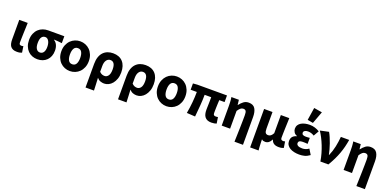

<svg xmlns="http://www.w3.org/2000/svg" viewBox="2 -1887 6417 3159"><g transform="rotate(20 3210.5 -308.0)"><path d="M206 12Q165 12 137.5 0Q110 -12 94 -33.5Q78 -55 71.5 -86Q65 -117 65 -155V-496H213Q212 -452 210 -404.5Q208 -357 206.5 -310.5Q205 -264 204 -222Q203 -180 203 -149Q203 -125 213.5 -116Q224 -107 244 -107Q250 -107 259 -108.5Q268 -110 276 -113L293 -4Q277 3 257.5 7.5Q238 12 206 12Z M564 12Q516 12 473 -4.5Q430 -21 398 -53.5Q366 -86 347.5 -133Q329 -180 329 -242Q329 -306 349.5 -354Q370 -402 403.5 -433.5Q437 -465 480.5 -480.5Q524 -496 571 -496H854V-375Q834 -377 816.5 -379Q799 -381 782.5 -382.5Q766 -384 749.5 -385Q733 -386 714 -386V-382Q751 -361 771 -318.5Q791 -276 791 -219Q791 -165 774 -122.5Q757 -80 727 -50Q697 -20 655.5 -4Q614 12 564 12ZM566 -107Q606 -107 628.5 -140Q651 -173 651 -234Q651 -263 645.5 -289Q640 -315 629 -334.5Q618 -354 602.5 -365.5Q587 -377 566 -377Q526 -377 503 -345.5Q480 -314 480 -242Q480 -177 503 -142Q526 -107 566 -107Z M1132 12Q1085 12 1041.5 -5.5Q998 -23 965 -56Q932 -89 912 -137.5Q892 -186 892 -248Q892 -310 912 -358.5Q932 -407 965 -440Q998 -473 1041.5 -490.5Q1085 -508 1132 -508Q1180 -508 1223.5 -490.5Q1267 -473 1300 -440Q1333 -407 1353 -358.5Q1373 -310 1373 -248Q1373 -186 1353 -137.5Q1333 -89 1300 -56Q1267 -23 1223.5 -5.5Q1180 12 1132 12ZM1132 -107Q1179 -107 1200.5 -145Q1222 -183 1222 -248Q1222 -313 1200.5 -351Q1179 -389 1132 -389Q1086 -389 1064.5 -351Q1043 -313 1043 -248Q1043 -183 1064.5 -145Q1086 -107 1132 -107Z M1470 177V-237Q1470 -307 1488 -358.5Q1506 -410 1538 -443Q1570 -476 1613 -492Q1656 -508 1707 -508Q1816 -508 1877 -442Q1938 -376 1938 -256Q1938 -192 1920.5 -142.5Q1903 -93 1874.5 -58.5Q1846 -24 1809 -6Q1772 12 1733 12Q1701 12 1668 0.5Q1635 -11 1608 -43Q1611 14 1613.5 68Q1616 122 1618 177ZM1698 -108Q1735 -108 1761.5 -142.5Q1788 -177 1788 -254Q1788 -388 1702 -388Q1660 -388 1634 -351Q1608 -314 1608 -251V-148Q1631 -124 1653.5 -116Q1676 -108 1698 -108Z M2039 177V-237Q2039 -307 2057 -358.5Q2075 -410 2107 -443Q2139 -476 2182 -492Q2225 -508 2276 -508Q2385 -508 2446 -442Q2507 -376 2507 -256Q2507 -192 2489.5 -142.5Q2472 -93 2443.5 -58.5Q2415 -24 2378 -6Q2341 12 2302 12Q2270 12 2237 0.5Q2204 -11 2177 -43Q2180 14 2182.5 68Q2185 122 2187 177ZM2267 -108Q2304 -108 2330.5 -142.5Q2357 -177 2357 -254Q2357 -388 2271 -388Q2229 -388 2203 -351Q2177 -314 2177 -251V-148Q2200 -124 2222.5 -116Q2245 -108 2267 -108Z M2823 12Q2776 12 2732.5 -5.5Q2689 -23 2656 -56Q2623 -89 2603 -137.5Q2583 -186 2583 -248Q2583 -310 2603 -358.5Q2623 -407 2656 -440Q2689 -473 2732.5 -490.5Q2776 -508 2823 -508Q2871 -508 2914.5 -490.5Q2958 -473 2991 -440Q3024 -407 3044 -358.5Q3064 -310 3064 -248Q3064 -186 3044 -137.5Q3024 -89 2991 -56Q2958 -23 2914.5 -5.5Q2871 12 2823 12ZM2823 -107Q2870 -107 2891.5 -145Q2913 -183 2913 -248Q2913 -313 2891.5 -351Q2870 -389 2823 -389Q2777 -389 2755.5 -351Q2734 -313 2734 -248Q2734 -183 2755.5 -145Q2777 -107 2823 -107Z M3612 12Q3570 12 3542 0Q3514 -12 3496.5 -34.5Q3479 -57 3471.5 -88Q3464 -119 3464 -158Q3464 -169 3464.5 -193.5Q3465 -218 3466 -249Q3467 -280 3467.5 -314.5Q3468 -349 3468 -380H3353Q3353 -291 3345 -190.5Q3337 -90 3327 9L3180 0Q3198 -100 3207 -198.5Q3216 -297 3216 -380H3108V-490L3182 -496H3702V-380H3609Q3607 -347 3605.5 -310.5Q3604 -274 3603 -242Q3602 -210 3602 -185.5Q3602 -161 3602 -152Q3602 -126 3613.5 -116.5Q3625 -107 3647 -107Q3654 -107 3663.5 -108Q3673 -109 3684 -111L3701 -3Q3687 3 3663.5 7.5Q3640 12 3612 12Z M4078 177Q4080 119 4082 54.5Q4084 -10 4085.5 -72Q4087 -134 4088 -190Q4089 -246 4089 -289Q4089 -343 4076 -363Q4063 -383 4030 -383Q4004 -383 3982.5 -365Q3961 -347 3937 -311V0H3790V-344Q3790 -373 3788 -414Q3786 -455 3779 -496H3910L3920 -410H3924Q3956 -452 3993 -480Q4030 -508 4082 -508Q4161 -508 4194 -454.5Q4227 -401 4227 -308V177Z M4352 177V-496H4499V-207Q4499 -154 4513.5 -133.5Q4528 -113 4560 -113Q4585 -113 4605 -127.5Q4625 -142 4645 -178V-496H4793Q4792 -452 4790 -404.5Q4788 -357 4786.5 -310.5Q4785 -264 4784 -222Q4783 -180 4783 -149Q4783 -125 4795 -116Q4807 -107 4827 -107Q4842 -107 4859 -113L4876 -4Q4860 3 4840.5 7.5Q4821 12 4789 12Q4685 12 4661 -71H4657Q4620 7 4552 7Q4534 7 4518 2.5Q4502 -2 4490 -16Q4490 12 4491 36Q4492 60 4493 82.5Q4494 105 4495.5 128Q4497 151 4500 177Z M5149 12Q5101 12 5058.5 2.5Q5016 -7 4984.5 -26Q4953 -45 4935 -74Q4917 -103 4917 -141Q4917 -192 4942.5 -219.5Q4968 -247 5013 -259V-263Q4975 -275 4956.5 -305.5Q4938 -336 4938 -366Q4938 -403 4955.5 -430Q4973 -457 5002.5 -474Q5032 -491 5070.5 -499.5Q5109 -508 5151 -508Q5196 -508 5240.5 -494.5Q5285 -481 5322 -457L5268 -363Q5218 -396 5159 -396Q5124 -396 5103 -382.5Q5082 -369 5082 -346Q5082 -302 5152 -302Q5168 -302 5186 -303Q5204 -304 5221 -306V-201Q5200 -203 5178 -204Q5156 -205 5136 -205Q5097 -205 5079 -193.5Q5061 -182 5061 -156Q5061 -130 5086.5 -115Q5112 -100 5163 -100Q5187 -100 5216.5 -108Q5246 -116 5275 -138L5332 -45Q5284 -10 5240.5 1Q5197 12 5149 12ZM5087 -573 5121 -793 5264 -769 5185 -555Z M5518 0Q5507 -69 5488 -135Q5469 -201 5445 -261.5Q5421 -322 5393 -376.5Q5365 -431 5335 -476L5485 -508Q5505 -474 5524.5 -428.5Q5544 -383 5561 -334.5Q5578 -286 5591 -237.5Q5604 -189 5612 -150H5616Q5653 -235 5671 -322.5Q5689 -410 5696 -496H5842Q5831 -430 5816 -370Q5801 -310 5779.5 -251Q5758 -192 5728.5 -130.5Q5699 -69 5658 0Z M6212 177Q6214 119 6216 54.5Q6218 -10 6219.5 -72Q6221 -134 6222 -190Q6223 -246 6223 -289Q6223 -343 6210 -363Q6197 -383 6164 -383Q6138 -383 6116.5 -365Q6095 -347 6071 -311V0H5924V-344Q5924 -373 5922 -414Q5920 -455 5913 -496H6044L6054 -410H6058Q6090 -452 6127 -480Q6164 -508 6216 -508Q6295 -508 6328 -454.5Q6361 -401 6361 -308V177Z"/></g></svg>

Font: hySource Sans Pro
Style: Bold
Weight: 700
Designer: Paul D. Hunt
Foundry: Adobe Systems Incorporated
Version: Version 2.021;PS 2.000;hotconv 1.0.86;makeotf.lib2.5.63406